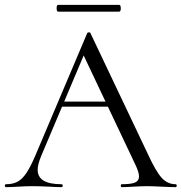

<svg xmlns="http://www.w3.org/2000/svg" viewBox="-24 -770 747 790"><path d="M228 -352H434L441 -331H213ZM699 0Q680 0 640 -2Q600 -4 582 -4Q560 -4 526 -2Q494 0 477 0Q473 0 473 -6Q473 -12 477 -12Q515 -12 531.5 -19Q548 -26 548 -44Q548 -59 536 -86L314 -555L339 -586L145 -127Q131 -93 131 -71Q131 -12 229 -12Q234 -12 234 -6Q234 0 229 0Q211 0 177 -2Q139 -4 111 -4Q85 -4 51 -2Q21 0 1 0Q-4 0 -4 -6Q-4 -12 1 -12Q29 -12 48.5 -22.5Q68 -33 85.5 -59.5Q103 -86 124 -136L335 -634Q337 -637 342 -637Q347 -637 348 -634L584 -137Q618 -63 642 -37.5Q666 -12 699 -12Q703 -12 703 -6Q703 0 699 0ZM209 -736Q209 -750 215 -750H466Q473 -750 473 -736Q473 -722 466 -722H215Q209 -722 209 -736Z"/></svg>

Font: Cormorant SC
Style: Regular
Weight: 400
Designer: Christian Thalmann (Catharsis Fonts)
Foundry: Catharsis Fonts
Version: Version 4.000